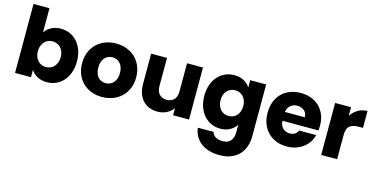

<svg xmlns="http://www.w3.org/2000/svg" viewBox="-93 -1228 3898 1990"><g transform="rotate(15 1856.5 -232.5)"><path d="M233 -479Q256 -517 300.5 -541.5Q345 -566 405 -566Q457 -566 502 -546Q547 -526 580 -489Q613 -452 632 -399Q651 -346 651 -280Q651 -214 632 -160.5Q613 -107 579.5 -69.5Q546 -32 501 -12Q456 8 405 8Q343 8 299.5 -16.5Q256 -41 233 -78V0H62V-740H233ZM477 -280Q477 -313 467 -339Q457 -365 440 -382Q423 -399 400.5 -408Q378 -417 354 -417Q330 -417 308 -408Q286 -399 269 -381.5Q252 -364 242 -338Q232 -312 232 -279Q232 -246 242 -220Q252 -194 269 -176.5Q286 -159 308 -150Q330 -141 354 -141Q378 -141 400.5 -150Q423 -159 440 -177Q457 -195 467 -221Q477 -247 477 -280Z M1287 -279Q1287 -213 1264.5 -159.5Q1242 -106 1202.5 -69Q1163 -32 1109.5 -12Q1056 8 995 8Q933 8 880.5 -12Q828 -32 789.5 -69Q751 -106 729 -159.5Q707 -213 707 -279Q707 -345 729.5 -398.5Q752 -452 791 -489Q830 -526 883 -546Q936 -566 997 -566Q1058 -566 1111 -546Q1164 -526 1203 -489Q1242 -452 1264.5 -398.5Q1287 -345 1287 -279ZM881 -279Q881 -244 890 -217.5Q899 -191 914.5 -174Q930 -157 951 -148.5Q972 -140 995 -140Q1018 -140 1039 -148.5Q1060 -157 1076.5 -174Q1093 -191 1103 -217.5Q1113 -244 1113 -279Q1113 -315 1103.5 -341Q1094 -367 1077.5 -384Q1061 -401 1040 -409.5Q1019 -418 997 -418Q974 -418 953 -409.5Q932 -401 916 -384Q900 -367 890.5 -341Q881 -315 881 -279Z M1929 0H1758V-76Q1732 -40 1689 -17Q1646 6 1589 6Q1541 6 1501 -10Q1461 -26 1432.5 -57Q1404 -88 1388.5 -132Q1373 -176 1373 -232V-558H1543V-255Q1543 -198 1572.5 -167.5Q1602 -137 1650 -137Q1700 -137 1729 -167.5Q1758 -198 1758 -255V-558H1929Z M2018 -280Q2018 -346 2037 -399Q2056 -452 2089.5 -489Q2123 -526 2168 -546Q2213 -566 2264 -566Q2326 -566 2369.5 -541.5Q2413 -517 2436 -479V-558H2607V-1Q2607 55 2590.5 105Q2574 155 2540 193Q2506 231 2453 253Q2400 275 2328 275Q2266 275 2215 260Q2164 245 2127 216.5Q2090 188 2067.5 148Q2045 108 2039 58H2208Q2216 90 2245.5 108.5Q2275 127 2320 127Q2344 127 2365.5 120Q2387 113 2402.5 98Q2418 83 2427 58.5Q2436 34 2436 -1V-80Q2413 -43 2369.5 -17.5Q2326 8 2264 8Q2213 8 2168 -12Q2123 -32 2089.5 -69.5Q2056 -107 2037 -160.5Q2018 -214 2018 -280ZM2436 -279Q2436 -312 2426 -338Q2416 -364 2399.5 -381.5Q2383 -399 2360.5 -408Q2338 -417 2314 -417Q2290 -417 2268 -408Q2246 -399 2229 -382Q2212 -365 2202 -339Q2192 -313 2192 -280Q2192 -247 2202 -221Q2212 -195 2229 -177Q2246 -159 2268 -150Q2290 -141 2314 -141Q2338 -141 2360.5 -150Q2383 -159 2399.5 -176.5Q2416 -194 2426 -220Q2436 -246 2436 -279Z M2977 -429Q2935 -429 2905.5 -404.5Q2876 -380 2868 -333H3082Q3082 -379 3051 -404Q3020 -429 2977 -429ZM3244 -185Q3234 -144 3211 -109Q3188 -74 3153.5 -48Q3119 -22 3075 -7Q3031 8 2979 8Q2917 8 2865.5 -12Q2814 -32 2776.5 -69Q2739 -106 2718 -159.5Q2697 -213 2697 -279Q2697 -345 2717.5 -398.5Q2738 -452 2775.5 -489Q2813 -526 2865 -546Q2917 -566 2979 -566Q3040 -566 3091 -546.5Q3142 -527 3179 -491Q3216 -455 3236.5 -403.5Q3257 -352 3257 -288Q3257 -263 3254 -238H2867Q2872 -183 2901.5 -157Q2931 -131 2973 -131Q3009 -131 3030 -146.5Q3051 -162 3062 -185Z M3518 0H3347V-558H3518V-465Q3547 -510 3591.5 -537Q3636 -564 3693 -564V-383H3646Q3585 -383 3551.5 -357Q3518 -331 3518 -259Z"/></g></svg>

Font: SVN-Poppins
Style: Bold
Weight: 700
Designer: Ninad Kale (Devanagari), Jonny Pinhorn (Latin)
Foundry: Indian Type Foundry
Version: Version 3.200;PS 1.000;hotconv 16.6.54;makeotf.lib2.5.65590